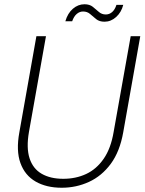

<svg xmlns="http://www.w3.org/2000/svg" viewBox="-20 -870 679 902"><path d="M270 12Q198 12 147.5 -17Q97 -46 76 -104Q55 -162 71 -249L151 -700H196L116 -250Q103 -175 119 -126Q135 -77 176 -53.5Q217 -30 277 -30Q336 -30 384.5 -52.5Q433 -75 467 -124Q501 -173 514 -251L594 -700H639L559 -249Q543 -158 500.5 -100.5Q458 -43 398 -15.5Q338 12 270 12ZM287 -770Q298 -808 322.5 -829Q347 -850 377 -850Q401 -850 416 -838Q431 -826 444.5 -814Q458 -802 477 -802Q494 -802 507 -813.5Q520 -825 527 -847H559Q550 -812 525.5 -790Q501 -768 471 -768Q447 -768 432 -780Q417 -792 403.5 -804Q390 -816 370 -816Q354 -816 340.5 -804.5Q327 -793 319 -770Z"/></svg>

Font: DM Sans ExtraLight
Style: Italic
Weight: 250
Italic angle: -10°
Designer: Colophon Foundry, Jonny Pinhorn
Foundry: Colophon Foundry
Version: Version 4.004;gftools[0.9.30]